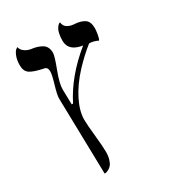

<svg xmlns="http://www.w3.org/2000/svg" viewBox="-186 -659 854 957"><g transform="rotate(-30 241.0 -180.0)"><path d="M175.8 -81.1Q175.8 -54.7 182.9 13.2Q189.9 81.1 189.9 110.8Q189.9 135.7 184.1 154.1Q178.2 172.4 170.9 181.2Q163.6 189.9 153.8 195.1Q144 200.2 138.9 201.2Q133.8 202.1 129.9 202.1L120.1 -232.9V-234.9Q120.1 -256.3 135 -306.2Q149.9 -356 149.9 -375Q149.9 -400.4 129.9 -402.8Q74.7 -414.1 54 -428.7Q33.2 -443.4 33.2 -476.1Q33.2 -507.3 42 -528.8Q50.8 -550.3 59.6 -556.2L67.9 -562Q71.8 -543.5 88.9 -532.2Q106 -521 123 -519Q141.1 -516.6 153.6 -512.9Q166 -509.3 179.9 -502Q193.8 -494.6 200.9 -481.2Q208 -467.8 208 -448.2Q208 -430.7 183.1 -365.5Q158.2 -300.3 158.2 -267.1L160.2 -179.2H168Q229 -301.3 356 -404.8Q278.8 -416.5 278.8 -476.1Q278.8 -498.5 282.5 -515.6Q286.1 -532.7 291.3 -541Q296.4 -549.3 301.5 -554.7Q306.6 -560.1 310.5 -561L314 -562Q316.4 -540 332.8 -530Q349.1 -520 371.1 -519Q408.7 -516.6 429.4 -502.4Q450.2 -488.3 450.2 -450.2Q450.2 -439 446.5 -416.3Q442.9 -393.6 437 -386.2Q411.1 -398.9 387.2 -398.9Q340.3 -362.3 291 -310.1Q235.8 -250.5 205.8 -190.4Q175.8 -130.4 175.8 -81.1Z"/></g></svg>

Font: Linux Libertine Display G
Style: Regular
Weight: 400
Designer: Philipp H. Poll
Foundry: Philipp H. Poll
Version: Version 5.0.9